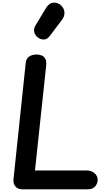

<svg xmlns="http://www.w3.org/2000/svg" viewBox="-20 -1410 828 1430"><path d="M147 0Q112 0 94.5 -21.8Q77 -43.5 80.5 -75.5L171.5 -940.5Q174.5 -973.5 197 -988.8Q219.5 -1004 253.5 -1004Q272.5 -1004 290 -997Q307.5 -990 317.5 -972.2Q327.5 -954.5 324 -922L240.5 -140.5H625.5Q661 -140.5 684.2 -119.8Q707.5 -99 707.5 -71.5Q707.5 -43.5 688.8 -21.8Q670 0 634.5 0ZM267.5 -1127Q244.5 -1141 236.2 -1167.2Q228 -1193.5 244.5 -1221L321.5 -1348.5Q345.5 -1388.5 378.2 -1390.2Q411 -1392 434 -1370.5Q457.5 -1349.5 459.8 -1319.5Q462 -1289.5 443.5 -1265L351 -1142.5Q332.5 -1118 310.8 -1116Q289 -1114 267.5 -1127Z"/></svg>

Font: Edu SA Hand
Style: Bold
Weight: 700
Designer: Tina and Corey Anderson, Eben Sorkin, Mirko Velimirovic
Foundry: Google for Education
Version: Version 2.000